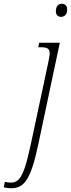

<svg xmlns="http://www.w3.org/2000/svg" viewBox="-145 -764 378 1024"><path d="M181 -674Q169 -674 161 -681.5Q153 -689 153 -704Q153 -723 161.5 -733.5Q170 -744 185 -744Q196 -744 204.5 -737Q213 -730 213 -714Q213 -692 203 -683Q193 -674 181 -674ZM-84 240Q-97 240 -106 238.5Q-115 237 -125 235L-119 206Q-112 208 -103 209Q-94 210 -85 210Q-62 210 -45 192.5Q-28 175 -13 130.5Q2 86 19 7L112 -429Q115 -445 117.5 -458Q120 -471 120 -479Q120 -499 109 -505.5Q98 -512 76 -512H59L64 -536H174L59 7Q43 82 27.5 128Q12 174 -5 198Q-22 222 -41.5 231Q-61 240 -84 240Z"/></svg>

Font: Noto Serif ExtraCondensed ExtraLight
Style: Italic
Weight: 200
Width: 2
Italic angle: -12°
Designer: Monotype Design Team
Foundry: Monotype Imaging Inc.
Version: Version 2.014; ttfautohint (v1.8.4.7-5d5b)